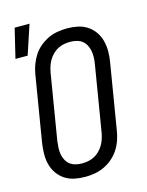

<svg xmlns="http://www.w3.org/2000/svg" viewBox="-122 -890 745 973"><g transform="rotate(-15 250.0 -403.5)"><path d="M203 8Q174 8 147 2.5Q120 -3 97.5 -17.5Q75 -32 59.5 -54Q44 -76 37 -102.5Q30 -129 30.5 -157.5Q31 -186 35 -214L92 -559Q96 -584 105 -608.5Q114 -633 128 -655Q142 -677 163 -694.5Q184 -712 207 -723Q230 -734 255.5 -738.5Q281 -743 306 -743Q335 -743 362 -737.5Q389 -732 411.5 -717.5Q434 -703 449.5 -681Q465 -659 472 -632.5Q479 -606 479 -577.5Q479 -549 474 -521L417 -176Q413 -151 404.5 -126.5Q396 -102 381.5 -80Q367 -58 346.5 -40.5Q326 -23 302.5 -12Q279 -1 253.5 3.5Q228 8 203 8ZM204 -62Q220 -62 236.5 -65Q253 -68 268.5 -76Q284 -84 296.5 -96.5Q309 -109 318 -124Q327 -139 332 -155Q337 -171 340 -187L397 -532Q400 -549 400.5 -566.5Q401 -584 398 -600Q395 -616 387.5 -630.5Q380 -645 368 -654.5Q356 -664 339.5 -668.5Q323 -673 305 -673Q289 -673 272.5 -670Q256 -667 240.5 -659Q225 -651 212.5 -638.5Q200 -626 191 -611Q182 -596 177 -580Q172 -564 169 -548L112 -203Q110 -186 109 -168.5Q108 -151 111 -135Q114 -119 121.5 -104.5Q129 -90 141 -80.5Q153 -71 169.5 -66.5Q186 -62 204 -62ZM15 -661 52 -815H130L79 -661Z"/></g></svg>

Font: Iosevka Oblique
Style: Regular
Weight: 400
Italic angle: -9°
Monospace: yes
Designer: Belleve Invis
Foundry: Belleve Invis
Version: Version 32.5.0; ttfautohint (v1.8.4)